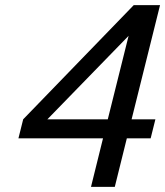

<svg xmlns="http://www.w3.org/2000/svg" viewBox="-20 -728 644 748"><path d="M566.9 -189H474.1L427.2 0H334.5L381.3 -189H51.8L70.3 -263.2L501 -708H603.5L492.7 -263.2H585.4ZM481 -588.4 164.6 -263.2H399.9Z"/></svg>

Font: Andika
Style: Italic
Weight: 400
Italic angle: -14°
Designer: Victor Gaultney, Annie Olsen, Julie Remington, Don Collingsworth, Eric Hays, Becca Hirsbrunner
Foundry: SIL International
Version: Version 6.101